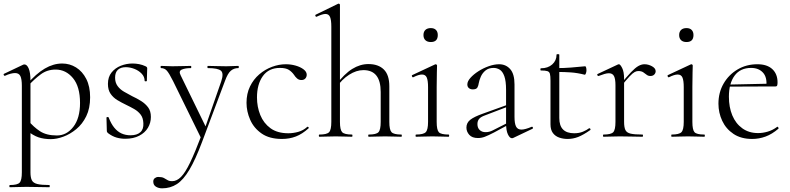

<svg xmlns="http://www.w3.org/2000/svg" viewBox="-21 -745 4302 1046"><path d="M33 275Q30 275 30 269Q30 263 33 263Q74 263 86 250Q98 237 98 194V-278Q98 -314 90 -330.5Q82 -347 61 -347Q51 -347 37 -343.5Q23 -340 6 -332Q2 -331 -0.5 -336Q-3 -341 1 -343L104 -392Q108 -394 112 -394Q126 -394 135.5 -371.5Q145 -349 145 -305V194Q145 222 152.5 237Q160 252 182.5 257.5Q205 263 248 263Q250 263 250 269Q250 275 248 275Q222 275 190 274Q158 273 123 273Q98 273 74 274Q50 275 33 275ZM256 13Q218 13 188.5 3Q159 -7 124 -35L133 -88Q162 -53 197 -30Q232 -7 289 -7Q342 -7 378.5 -54Q415 -101 415 -184Q415 -273 376.5 -319.5Q338 -366 282 -366Q236 -366 201 -340Q166 -314 133 -278L125 -285Q176 -344 223 -371.5Q270 -399 318 -399Q359 -399 393.5 -377.5Q428 -356 449 -315Q470 -274 470 -215Q470 -155 449 -112Q428 -69 394.5 -41.5Q361 -14 324.5 -0.5Q288 13 256 13Z M606 -322Q606 -295 619.5 -276.5Q633 -258 654.5 -245.5Q676 -233 699 -221Q725 -209 748 -194.5Q771 -180 786 -160Q801 -140 801 -108Q801 -76 785 -49Q769 -22 737.5 -5.5Q706 11 661 11Q637 11 614 4.5Q591 -2 567 -20Q565 -22 563 -25Q561 -28 561 -32L559 -104Q559 -107 564.5 -107.5Q570 -108 571 -105Q584 -71 601.5 -49.5Q619 -28 641 -18Q663 -8 690 -8Q725 -8 743.5 -24.5Q762 -41 760 -74Q759 -103 745 -121Q731 -139 710 -151Q689 -163 666 -174Q641 -186 618.5 -199.5Q596 -213 581.5 -234Q567 -255 567 -288Q567 -326 587 -350.5Q607 -375 637.5 -387Q668 -399 701 -399Q719 -399 737 -395.5Q755 -392 772 -384Q781 -380 781 -373Q781 -358 780 -341Q779 -324 779 -304Q779 -302 773 -302Q767 -302 767 -304Q767 -327 750.5 -344Q734 -361 710.5 -370Q687 -379 664 -379Q637 -379 621.5 -365Q606 -351 606 -322Z M1277 -386Q1280 -386 1280 -380Q1280 -374 1277 -374Q1254 -374 1237 -360Q1220 -346 1205 -305L1080 28Q1044 124 1011 179.5Q978 235 942.5 258Q907 281 862 281Q843 281 828.5 272Q814 263 814 244Q814 232 822.5 225.5Q831 219 841 219Q861 219 871.5 224.5Q882 230 891.5 236Q901 242 917 242Q942 242 965 219Q988 196 1014.5 141Q1041 86 1077 -9V13L922 -303Q900 -347 887.5 -360.5Q875 -374 856 -374Q854 -374 854 -380Q854 -386 856 -386Q871 -386 887 -385Q903 -384 918 -384Q950 -384 974.5 -385Q999 -386 1019 -386Q1021 -386 1021 -380Q1021 -374 1019 -374Q988 -374 969.5 -366Q951 -358 963 -335L1103 -48L1083 -11L1184 -301Q1199 -345 1183 -359.5Q1167 -374 1111 -374Q1109 -374 1109 -380Q1109 -386 1111 -386Q1135 -386 1156.5 -385Q1178 -384 1212 -384Q1233 -384 1246 -385Q1259 -386 1277 -386Z M1515 12Q1447 12 1404.5 -17.5Q1362 -47 1342 -92.5Q1322 -138 1322 -185Q1322 -235 1341 -274Q1360 -313 1391.5 -340Q1423 -367 1461 -381Q1499 -395 1536 -395Q1564 -395 1590 -387.5Q1616 -380 1633 -367Q1650 -354 1650 -338Q1650 -326 1642.5 -317.5Q1635 -309 1621 -309Q1607 -309 1597 -318Q1587 -327 1581 -337Q1569 -354 1552.5 -364.5Q1536 -375 1504 -375Q1443 -375 1411 -330.5Q1379 -286 1379 -214Q1379 -163 1397 -118.5Q1415 -74 1452.5 -46.5Q1490 -19 1550 -19Q1576 -19 1603.5 -26.5Q1631 -34 1653 -54Q1656 -56 1659.5 -52Q1663 -48 1660 -46Q1626 -15 1591 -1.5Q1556 12 1515 12Z M1719 0Q1716 0 1716 -6Q1716 -12 1719 -12Q1760 -12 1772 -25Q1784 -38 1784 -81V-600Q1784 -636 1777 -652.5Q1770 -669 1752 -669Q1736 -669 1704 -654Q1700 -652 1697.5 -657.5Q1695 -663 1699 -665L1822 -725Q1823 -725 1823 -725Q1823 -725 1824 -725Q1827 -725 1829 -723Q1831 -721 1831 -718V-81Q1831 -38 1843 -25Q1855 -12 1897 -12Q1899 -12 1899 -6Q1899 0 1897 0Q1879 0 1856.5 -1Q1834 -2 1808 -2Q1783 -2 1759.5 -1Q1736 0 1719 0ZM1988 0Q1985 0 1985 -6Q1985 -12 1988 -12Q2029 -12 2041 -25Q2053 -38 2053 -81V-244Q2053 -363 1959 -363Q1920 -363 1880.5 -337.5Q1841 -312 1812 -269L1808 -281Q1855 -343 1898 -369.5Q1941 -396 1986 -396Q2040 -396 2070 -366.5Q2100 -337 2100 -275V-81Q2100 -38 2112 -25Q2124 -12 2166 -12Q2168 -12 2168 -6Q2168 0 2166 0Q2148 0 2125.5 -1Q2103 -2 2077 -2Q2052 -2 2028.5 -1Q2005 0 1988 0Z M2245 0Q2243 0 2243 -6Q2243 -12 2245 -12Q2286 -12 2298.5 -25Q2311 -38 2311 -81V-270Q2311 -306 2304 -322.5Q2297 -339 2278 -339Q2269 -339 2257.5 -335.5Q2246 -332 2230 -324Q2226 -323 2223.5 -328.5Q2221 -334 2225 -336L2349 -394Q2352 -395 2353 -395Q2355 -395 2357.5 -393Q2360 -391 2360 -388Q2360 -381 2359 -349.5Q2358 -318 2358 -271V-81Q2358 -38 2369.5 -25Q2381 -12 2423 -12Q2426 -12 2426 -6Q2426 0 2423 0Q2406 0 2383 -1Q2360 -2 2334 -2Q2309 -2 2286 -1Q2263 0 2245 0ZM2326 -516Q2307 -516 2296.5 -526Q2286 -536 2286 -554Q2286 -572 2296.5 -582Q2307 -592 2326 -592Q2344 -592 2354 -582Q2364 -572 2364 -554Q2364 -516 2326 -516Z M2776 6Q2772 8 2768 8Q2756 8 2746 -13Q2736 -34 2736 -74V-255Q2736 -304 2726.5 -330Q2717 -356 2701.5 -365.5Q2686 -375 2668 -375Q2641 -375 2624 -361Q2607 -347 2598.5 -327.5Q2590 -308 2587 -291Q2586 -281 2580.5 -269.5Q2575 -258 2555 -258Q2542 -258 2533.5 -265Q2525 -272 2525 -285Q2525 -302 2542 -321Q2559 -340 2585.5 -357Q2612 -374 2642 -384.5Q2672 -395 2698 -395Q2735 -395 2758.5 -368.5Q2782 -342 2782 -285V-108Q2782 -72 2790.5 -55.5Q2799 -39 2820 -39Q2839 -39 2875 -54Q2880 -56 2882 -50.5Q2884 -45 2879 -43ZM2583 7Q2551 7 2535.5 -10.5Q2520 -28 2520 -50Q2520 -76 2541 -92.5Q2562 -109 2610 -126L2746 -175L2748 -165L2620 -116Q2598 -108 2589 -97Q2580 -86 2580 -69Q2580 -48 2592.5 -36.5Q2605 -25 2624 -25Q2635 -25 2644.5 -27.5Q2654 -30 2662 -34L2755 -81L2757 -70L2670 -23Q2639 -7 2620.5 0Q2602 7 2583 7Z M3071 12Q3047 12 3025.5 4.5Q3004 -3 2991 -20.5Q2978 -38 2978 -68V-306Q2978 -331 2975 -342.5Q2972 -354 2961 -357.5Q2950 -361 2926 -361Q2923 -361 2923 -367Q2923 -373 2926 -373Q2964 -373 2987.5 -394Q3011 -415 3011 -447Q3011 -450 3018.5 -450Q3026 -450 3026 -447V-102Q3026 -60 3046.5 -39.5Q3067 -19 3107 -19Q3134 -19 3154.5 -27.5Q3175 -36 3188 -46Q3192 -48 3195 -43.5Q3198 -39 3194 -36Q3157 -10 3129 1Q3101 12 3071 12ZM3164 -338Q3125 -348 3089.5 -350.5Q3054 -353 3014 -353V-374Q3053 -374 3089.5 -377Q3126 -380 3167 -384Q3170 -384 3172 -377.5Q3174 -371 3174 -361Q3174 -354 3171 -345.5Q3168 -337 3164 -338Z M3360 -271 3356 -281Q3393 -327 3416.5 -351.5Q3440 -376 3457 -385.5Q3474 -395 3490 -395Q3511 -395 3531 -384Q3551 -373 3551 -357Q3551 -347 3543.5 -339Q3536 -331 3522 -331Q3510 -331 3501.5 -338Q3493 -345 3483 -351.5Q3473 -358 3456 -358Q3447 -358 3436.5 -352.5Q3426 -347 3408.5 -328.5Q3391 -310 3360 -271ZM3267 0Q3264 0 3264 -6Q3264 -12 3267 -12Q3308 -12 3320 -25Q3332 -38 3332 -81V-281Q3332 -315 3324 -330.5Q3316 -346 3296 -346Q3286 -346 3272 -342Q3258 -338 3240 -331Q3236 -330 3233.5 -335Q3231 -340 3235 -342L3346 -394Q3348 -395 3351 -395Q3358 -395 3368.5 -374.5Q3379 -354 3379 -315V-81Q3379 -52 3386 -37Q3393 -22 3414.5 -17Q3436 -12 3479 -12Q3482 -12 3482 -6Q3482 0 3479 0Q3455 0 3423 -1Q3391 -2 3356 -2Q3331 -2 3307.5 -1Q3284 0 3267 0Z M3638 0Q3636 0 3636 -6Q3636 -12 3638 -12Q3679 -12 3691.5 -25Q3704 -38 3704 -81V-270Q3704 -306 3697 -322.5Q3690 -339 3671 -339Q3662 -339 3650.5 -335.5Q3639 -332 3623 -324Q3619 -323 3616.5 -328.5Q3614 -334 3618 -336L3742 -394Q3745 -395 3746 -395Q3748 -395 3750.5 -393Q3753 -391 3753 -388Q3753 -381 3752 -349.5Q3751 -318 3751 -271V-81Q3751 -38 3762.5 -25Q3774 -12 3816 -12Q3819 -12 3819 -6Q3819 0 3816 0Q3799 0 3776 -1Q3753 -2 3727 -2Q3702 -2 3679 -1Q3656 0 3638 0ZM3719 -516Q3700 -516 3689.5 -526Q3679 -536 3679 -554Q3679 -572 3689.5 -582Q3700 -592 3719 -592Q3737 -592 3747 -582Q3757 -572 3757 -554Q3757 -516 3719 -516Z M4077 12Q4016 12 3975 -15.5Q3934 -43 3913.5 -87Q3893 -131 3893 -180Q3893 -241 3921 -289.5Q3949 -338 3997 -366.5Q4045 -395 4105 -395Q4158 -395 4186.5 -368.5Q4215 -342 4215 -296Q4215 -285 4213 -279.5Q4211 -274 4203 -274H4154Q4159 -324 4135.5 -349.5Q4112 -375 4071 -375Q4012 -375 3981 -333Q3950 -291 3950 -218Q3950 -161 3968.5 -116.5Q3987 -72 4023 -46Q4059 -20 4109 -20Q4135 -20 4162 -28Q4189 -36 4213 -54Q4215 -56 4218.5 -51.5Q4222 -47 4220 -44Q4185 -14 4149.5 -1Q4114 12 4077 12ZM3937 -273 3936 -284 4166 -289V-274Z"/></svg>

Font: Cormorant Light
Style: Regular
Weight: 300
Designer: Christian Thalmann (Catharsis Fonts)
Foundry: Catharsis Fonts
Version: Version 4.000